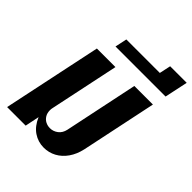

<svg xmlns="http://www.w3.org/2000/svg" viewBox="-225 -914 1053 1053"><g transform="rotate(45 301.5 -388.0)"><path d="M161.1 -83 144 0H0L121.1 -575.2H265.1L180.2 -171.9Q178.2 -163.6 178.2 -153.8Q178.2 -131.8 188 -116Q197.8 -100.1 213.6 -92Q229.5 -84 247.6 -84Q273.4 -84 294.4 -100.1Q315.4 -116.2 321.8 -146L411.6 -575.2H555.7L463.4 -135.7Q453.1 -88.9 429.2 -54.7Q405.3 -20.5 371.6 -2.4Q337.9 15.6 299.3 15.6Q254.9 15.6 218.5 -9Q182.1 -33.7 161.1 -83Z M200.2 -724.6H460L474.1 -790.5H602.5L573.7 -655.3H185.5Z"/></g></svg>

Font: Pattaya
Style: Regular
Weight: 400
Designer: Pablo Impallari / Thai characters Designed by Thanarat Vachiruckul and Suppakit Chalermlarp
Foundry: Pablo Impallari
Version: Version 2.001